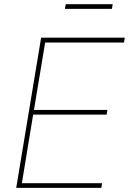

<svg xmlns="http://www.w3.org/2000/svg" viewBox="-20 -910 624 930"><path d="M58.6 0 179.2 -727.5H584.5L580.6 -704.1H198.7L144.5 -377.4H500L496.6 -355H140.6L85.9 -22.5H474.6L470.7 0ZM525.9 -889.6 522 -867.2H294.4L298.3 -889.6Z"/></svg>

Font: Inter 20pt Thin
Style: Italic
Weight: 250
Italic angle: -9.3988°
Version: Version 4.001;git-66647c0bb